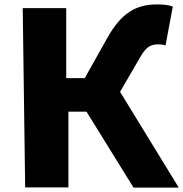

<svg xmlns="http://www.w3.org/2000/svg" viewBox="-20 -799 830 870"><path d="M94 50H290V-293H372L585 51H790L524 -383L609 -529C638 -582 658 -598 696 -598C703 -598 717 -598 730 -593L763 -769C744 -777 716 -779 692 -779C596 -779 531 -740 469 -632L364 -445H280V-762H83Z"/></svg>

Font: GenEiGothic-pro-Heavy
Style: Bold
Weight: 900
Designer: Ryoko NISHIZUKA (kana & ideographs); Paul D. Hunt (Latin, Greek & Cyrillic); Wenlong ZHANG (bopomofo); Sandoll Communica
Foundry: Adobe Systems Incorporated; o_tamon
Version: Version 1.000.140830